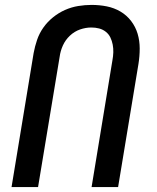

<svg xmlns="http://www.w3.org/2000/svg" viewBox="-20 -762 640 782"><path d="M27 0 117 -546Q122 -573 131 -599.5Q140 -626 156.5 -649.5Q173 -673 196 -691.5Q219 -710 245 -721.5Q271 -733 298.5 -737.5Q326 -742 353 -742Q385 -742 415 -736Q445 -730 470.5 -715Q496 -700 514 -676.5Q532 -653 540.5 -624.5Q549 -596 549 -564.5Q549 -533 544 -502L461 0H353L438 -517Q441 -533 441.5 -549Q442 -565 439 -580.5Q436 -596 429.5 -609.5Q423 -623 411 -632.5Q399 -642 384 -646Q369 -650 352 -650Q329 -650 306 -642Q283 -634 264.5 -616.5Q246 -599 236 -576.5Q226 -554 223 -531L135 0Z"/></svg>

Font: Iosevka Semibold Extended
Style: Italic
Weight: 600
Width: 7
Italic angle: -9°
Monospace: yes
Designer: Belleve Invis
Foundry: Belleve Invis
Version: Version 32.5.0; ttfautohint (v1.8.4)